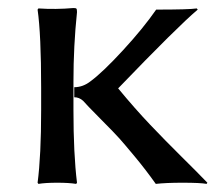

<svg xmlns="http://www.w3.org/2000/svg" viewBox="-20 -453 536 476"><path d="M164.1 -236.8Q186 -236.8 205.1 -252Q235.8 -274.9 285.4 -328.9Q335 -382.8 367.2 -429.2Q449.2 -429.2 467.8 -432.1L470.2 -429.2Q420.4 -387.2 272.9 -233.9Q314.9 -183.1 352.1 -144Q389.2 -105 429.2 -65.4Q469.2 -25.9 494.1 0L492.2 2.9Q477.1 0 432.1 0Q392.1 0 366.2 2.9Q341.3 -32.2 314.7 -64.2Q288.1 -96.2 276.6 -109.1Q265.1 -122.1 229 -158.4Q192.9 -194.8 186 -203.1Q176.3 -211.9 164.1 -211.9ZM82 -234.9Q82 -367.7 73.2 -429.2L75.2 -432.1Q118.2 -429.2 162.1 -433.1Q168 -433.1 169.4 -431.6Q170.9 -430.2 170.9 -422.9Q162.1 -338.9 162.1 -251V-180.2Q162.1 -71.3 170.9 0L168.9 2.9Q150.9 0 121.8 0Q92.8 0 75.2 2.9L73.2 0Q82 -66.9 82 -180.2Z"/></svg>

Font: Biolilbert
Style: Regular
Weight: 400
Designer: Philipp H. Poll
Foundry: Philipp H. Poll
Version: Version 1.1.0